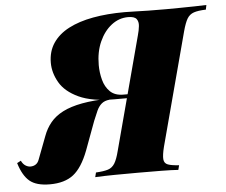

<svg xmlns="http://www.w3.org/2000/svg" viewBox="-116 -767 988 840"><g transform="rotate(-5 377.5 -347.0)"><path d="M510 -602Q516 -623 518 -642Q520 -661 511 -673Q502 -685 474 -685Q434 -685 401 -659.5Q368 -634 348 -589.5Q328 -545 328 -487Q328 -454 336.5 -422Q345 -390 366 -369.5Q387 -349 424 -349Q442 -349 459.5 -349Q477 -349 495 -349L491 -332Q464 -332 437 -332Q410 -332 383 -332Q285 -332 227 -359Q169 -386 144.5 -428.5Q120 -471 120 -515Q120 -565 144.5 -601.5Q169 -638 214 -661.5Q259 -685 321.5 -696.5Q384 -708 461 -708Q484 -708 508 -707Q532 -706 564 -705.5Q596 -705 643 -705Q670 -705 703.5 -705.5Q737 -706 768 -706.5Q799 -707 820 -708L816 -688Q782 -687 763 -680.5Q744 -674 733.5 -656.5Q723 -639 713 -602L581 -106Q572 -70 573.5 -52Q575 -34 591 -28Q607 -22 640 -20L635 0Q607 -2 559.5 -2.5Q512 -3 459 -3Q406 -3 357 -2.5Q308 -2 270 0L275 -20Q310 -22 328.5 -28Q347 -34 358 -52Q369 -70 378 -106ZM-48 -100Q-41 -85 -30 -78Q-19 -71 -8 -71Q5 -71 15 -77.5Q25 -84 30 -98L68 -198Q80 -231 101 -256.5Q122 -282 156 -299.5Q190 -317 241 -326.5Q292 -336 364 -337L361 -332Q340 -330 327 -319Q314 -308 305.5 -289.5Q297 -271 287 -246L240 -119Q212 -46 173.5 -16Q135 14 70 14Q11 14 -18.5 -10.5Q-48 -35 -65 -91Z"/></g></svg>

Font: Playfair Display Black
Style: Italic
Weight: 900
Italic angle: -14°
Designer: Claus Eggers Sørensen
Foundry: Claus Eggers Sørensen
Version: Version 1.203